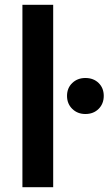

<svg xmlns="http://www.w3.org/2000/svg" viewBox="-20 -785 455 805"><path d="M74 -765H203V0H74ZM261 -383Q261 -416 283 -437Q305 -458 338 -458Q372 -458 393.5 -437Q415 -416 415 -383Q415 -350 393.5 -328.5Q372 -307 338 -307Q305 -307 283 -328.5Q261 -350 261 -383Z"/></svg>

Font: Application Semibold
Style: Regular
Weight: 600
Designer: Wei Huang
Foundry: Wei Huang
Version: Version 0.012